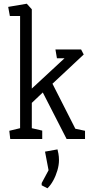

<svg xmlns="http://www.w3.org/2000/svg" viewBox="-20 -747 498 1032"><path d="M35 0 30 -44 88 -58V-661H33L24 -710L124 -727L151 -697V-271L327 -434H286L278 -481H416L430 -454L262 -297L385 -55L437 -44V0H338L210 -250L151 -194V-58L207 -45V0ZM204 249V237L241 168L222 68L289 56Q291 63 294 79Q297 95 297 114Q297 140 288.5 169Q280 198 266 223.5Q252 249 235 265Z"/></svg>

Font: Kreon Light
Style: Regular
Weight: 300
Designer: Julia Petretta
Foundry: Julia Petretta and Eli Heuer
Version: Version 2.002